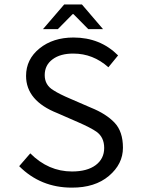

<svg xmlns="http://www.w3.org/2000/svg" viewBox="-20 -838 640 870"><path d="M242.2 -706.1H174.8L271 -817.9H351.1L446.8 -706.1H379.9L313 -773.9H309.1ZM306.2 -61Q375 -61 413.6 -89.8Q452.1 -118.7 452.1 -167.5Q452.1 -216.3 417 -241.2Q391.1 -259.3 334 -284.2L240.2 -325.2Q98.1 -381.3 98.1 -494.1Q98.1 -569.3 159.2 -618.7Q220.2 -668 313 -668Q434.1 -668 515.1 -586.9L471.2 -533.2Q401.4 -595.2 313 -595.2Q253.9 -595.7 218.3 -569.3Q182.6 -543 182.6 -497.6Q182.6 -452.1 222.7 -428.7Q249 -411.6 299.8 -390.1L392.1 -350.1Q460.9 -322.3 499 -282.2Q537.1 -242.2 537.1 -168.5Q537.1 -94.7 473.6 -41Q410.2 12.7 305.2 12.2Q164.1 12.2 66.9 -85L117.2 -143.1Q199.2 -61 306.2 -61Z"/></svg>

Font: SourceCodePro-Regular
Style: Regular
Weight: 400
Monospace: yes
Designer: Paul D. Hunt
Foundry: Adobe Systems Incorporated
Version: Version 1.009;PS 1.000;hotconv 1.0.70;makeotf.lib2.5.5900